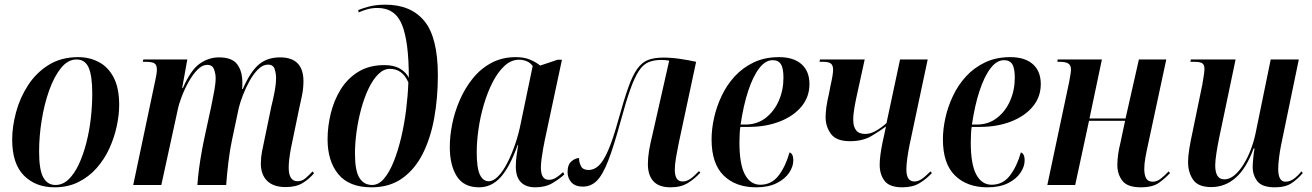

<svg xmlns="http://www.w3.org/2000/svg" viewBox="-20 -790 5605 820"><path d="M213 10Q132 10 82 -40.5Q32 -91 32 -194Q32 -249 48.5 -310.5Q65 -372 99.5 -425.5Q134 -479 187.5 -512.5Q241 -546 314 -546Q362 -546 402 -525Q442 -504 465.5 -459Q489 -414 489 -342Q489 -299 478.5 -250.5Q468 -202 447 -156Q426 -110 393 -72.5Q360 -35 315 -12.5Q270 10 213 10ZM217 0Q248 0 273 -24Q298 -48 317 -89Q336 -130 349 -181Q362 -232 368 -286Q374 -340 374 -390Q374 -467 358.5 -501.5Q343 -536 307 -536Q270 -536 240.5 -499.5Q211 -463 190 -404Q169 -345 158 -276.5Q147 -208 147 -143Q147 -64 165 -32Q183 0 217 0Z M1200 9Q1148 9 1121 -17.5Q1094 -44 1094 -92Q1094 -116 1099 -143Q1104 -170 1111 -201L1139 -336Q1145 -359 1152 -394.5Q1159 -430 1159 -457Q1159 -476 1153 -495Q1147 -514 1124 -514Q1103 -514 1083 -494.5Q1063 -475 1046.5 -445.5Q1030 -416 1018 -385Q1006 -354 1000 -330L971 -193Q962 -152 955.5 -98Q949 -44 946 0H823Q825 -31 830 -69Q835 -107 842 -145.5Q849 -184 856 -215L882 -335Q890 -374 895.5 -404Q901 -434 901 -457Q901 -475 894 -494Q887 -513 865 -513Q844 -513 824 -493Q804 -473 786.5 -442Q769 -411 756.5 -378.5Q744 -346 739 -321L669 0H549L643 -446Q646 -459 648 -471.5Q650 -484 650 -493Q650 -513 639.5 -519.5Q629 -526 603 -526H590L592 -536H780L758 -414H761Q795 -492 833.5 -518.5Q872 -545 915 -545Q971 -545 993 -515.5Q1015 -486 1015 -438Q1015 -432 1015 -424.5Q1015 -417 1014 -410H1017Q1050 -485 1086 -515Q1122 -545 1176 -545Q1276 -545 1276 -443Q1276 -412 1269.5 -381Q1263 -350 1257 -323L1223 -159Q1213 -107 1213 -74Q1213 -16 1251 -16Q1270 -16 1285 -29Q1300 -42 1315 -58L1321 -50Q1300 -25 1272 -8Q1244 9 1200 9Z M1567 10Q1471 10 1425 -46Q1379 -102 1379 -195Q1379 -249 1392.5 -305Q1406 -361 1435 -408Q1464 -455 1510.5 -483.5Q1557 -512 1622 -512Q1661 -512 1687 -497.5Q1713 -483 1726 -458Q1726 -612 1697 -684Q1668 -756 1592 -756Q1568 -756 1547.5 -750Q1527 -744 1512 -737L1510 -747Q1526 -754 1556 -762Q1586 -770 1626 -770Q1735 -770 1792.5 -700Q1850 -630 1850 -468Q1850 -372 1834.5 -286Q1819 -200 1785.5 -133.5Q1752 -67 1698 -28.5Q1644 10 1567 10ZM1569 0Q1597 0 1620 -27Q1643 -54 1661.5 -100Q1680 -146 1693.5 -203.5Q1707 -261 1714.5 -321.5Q1722 -382 1724 -438Q1699 -496 1645 -496Q1619 -496 1596 -473.5Q1573 -451 1554.5 -412.5Q1536 -374 1523 -326.5Q1510 -279 1503 -229Q1496 -179 1496 -134Q1496 -61 1515 -30.5Q1534 0 1569 0Z M2026 10Q1961 10 1931 -37Q1901 -84 1901 -163Q1901 -209 1911.5 -261Q1922 -313 1944 -363.5Q1966 -414 1999.5 -455.5Q2033 -497 2079 -521.5Q2125 -546 2183 -546Q2219 -546 2244.5 -535Q2270 -524 2287 -510L2362 -535H2380L2307 -193Q2304 -179 2300 -157Q2296 -135 2293 -112.5Q2290 -90 2290 -75Q2290 -22 2324 -22Q2340 -22 2354.5 -31Q2369 -40 2385 -55L2390 -45Q2370 -26 2339.5 -8Q2309 10 2266 10Q2226 10 2204.5 -12Q2183 -34 2183 -78Q2183 -102 2186 -124Q2189 -146 2193 -171H2191Q2157 -76 2118 -33Q2079 10 2026 10ZM2067 -16Q2087 -16 2107.5 -37Q2128 -58 2146.5 -94Q2165 -130 2180 -173.5Q2195 -217 2204 -263L2255 -508Q2245 -522 2229.5 -528.5Q2214 -535 2197 -535Q2163 -535 2134.5 -508.5Q2106 -482 2084 -439Q2062 -396 2046.5 -343.5Q2031 -291 2023.5 -238Q2016 -185 2016 -140Q2016 -72 2029.5 -44Q2043 -16 2067 -16Z M2844 10Q2794 10 2770.5 -16Q2747 -42 2747 -89Q2747 -116 2752 -146.5Q2757 -177 2767 -217L2838 -531Q2821 -534 2805 -534Q2772 -534 2749 -524Q2726 -514 2708 -486.5Q2690 -459 2671.5 -407Q2653 -355 2630 -270Q2601 -164 2577.5 -103.5Q2554 -43 2529 -18Q2504 7 2469 7Q2437 7 2420.5 -11Q2404 -29 2404 -55Q2404 -87 2420.5 -101Q2437 -115 2453 -115Q2453 -96 2461.5 -80Q2470 -64 2494 -64Q2517 -64 2537 -82.5Q2557 -101 2577.5 -148Q2598 -195 2622 -282Q2645 -365 2663.5 -417Q2682 -469 2702 -496.5Q2722 -524 2748 -534Q2774 -544 2813 -544Q2848 -544 2885 -538.5Q2922 -533 2953 -526L2878 -175Q2872 -146 2867 -116.5Q2862 -87 2862 -65Q2862 -15 2895 -15Q2911 -15 2926 -24.5Q2941 -34 2965 -59L2971 -53Q2948 -27 2918 -8.5Q2888 10 2844 10Z M3209 10Q3122 10 3070.5 -40.5Q3019 -91 3019 -195Q3019 -238 3029.5 -286Q3040 -334 3062 -380.5Q3084 -427 3118 -464Q3152 -501 3199 -523.5Q3246 -546 3307 -546Q3369 -546 3403 -516Q3437 -486 3437 -431Q3437 -376 3403 -335Q3369 -294 3310 -271Q3251 -248 3177 -248H3142Q3140 -239 3139 -217Q3138 -195 3138 -182Q3138 -88 3161.5 -44.5Q3185 -1 3227 -1Q3275 -1 3305 -40Q3335 -79 3352 -139Q3359 -137 3363.5 -129Q3368 -121 3368 -104Q3368 -79 3350.5 -52.5Q3333 -26 3297.5 -8Q3262 10 3209 10ZM3163 -258Q3213 -258 3249.5 -286Q3286 -314 3306 -359.5Q3326 -405 3326 -458Q3326 -499 3315 -516Q3304 -533 3280 -533Q3249 -533 3222.5 -498.5Q3196 -464 3175.5 -402Q3155 -340 3143 -258Z M3834 10Q3779 10 3758 -17.5Q3737 -45 3737 -86Q3737 -105 3740 -128Q3743 -151 3748 -176L3764 -250Q3740 -232 3702.5 -209.5Q3665 -187 3610 -187Q3552 -187 3529 -218Q3506 -249 3506 -290Q3506 -309 3509.5 -334Q3513 -359 3520 -388L3527 -424Q3538 -472 3538 -492Q3538 -511 3528.5 -518.5Q3519 -526 3496 -526H3480L3482 -536H3673L3643 -399Q3635 -364 3629.5 -333Q3624 -302 3624 -278Q3624 -250 3636 -234Q3648 -218 3675 -218Q3697 -218 3719.5 -230.5Q3742 -243 3766 -264L3824 -536H3942L3865 -173Q3859 -144 3855 -115.5Q3851 -87 3851 -66Q3851 -15 3885 -15Q3900 -15 3915 -24.5Q3930 -34 3954 -58L3960 -51Q3937 -26 3907.5 -8Q3878 10 3834 10Z M4197 10Q4110 10 4058.5 -40.5Q4007 -91 4007 -195Q4007 -238 4017.5 -286Q4028 -334 4050 -380.5Q4072 -427 4106 -464Q4140 -501 4187 -523.5Q4234 -546 4295 -546Q4357 -546 4391 -516Q4425 -486 4425 -431Q4425 -376 4391 -335Q4357 -294 4298 -271Q4239 -248 4165 -248H4130Q4128 -239 4127 -217Q4126 -195 4126 -182Q4126 -88 4149.5 -44.5Q4173 -1 4215 -1Q4263 -1 4293 -40Q4323 -79 4340 -139Q4347 -137 4351.5 -129Q4356 -121 4356 -104Q4356 -79 4338.5 -52.5Q4321 -26 4285.5 -8Q4250 10 4197 10ZM4151 -258Q4201 -258 4237.5 -286Q4274 -314 4294 -359.5Q4314 -405 4314 -458Q4314 -499 4303 -516Q4292 -533 4268 -533Q4237 -533 4210.5 -498.5Q4184 -464 4163.5 -402Q4143 -340 4131 -258Z M4852 10Q4795 10 4773.5 -18Q4752 -46 4752 -85Q4752 -107 4755.5 -131.5Q4759 -156 4766 -184L4785 -274H4631L4572 0H4453L4546 -439Q4549 -457 4551.5 -470.5Q4554 -484 4554 -493Q4554 -510 4543.5 -518Q4533 -526 4506 -526H4496L4497 -536H4686L4633 -284H4787L4844 -536H4961L4884 -177Q4876 -141 4871.5 -115.5Q4867 -90 4867 -68Q4867 -43 4875 -28.5Q4883 -14 4903 -14Q4921 -14 4937.5 -27Q4954 -40 4971 -58L4977 -51Q4957 -29 4930 -9.5Q4903 10 4852 10Z M5425 10Q5370 10 5350 -16Q5330 -42 5330 -77Q5330 -91 5332.5 -116Q5335 -141 5338 -156H5334Q5303 -71 5257.5 -31Q5212 9 5153 9Q5097 9 5075.5 -22.5Q5054 -54 5054 -98Q5054 -123 5059.5 -156Q5065 -189 5071 -216L5115 -429Q5119 -452 5121.5 -469.5Q5124 -487 5124 -496Q5124 -513 5115 -519.5Q5106 -526 5081 -526H5064L5066 -536H5257L5186 -197Q5180 -168 5175 -135.5Q5170 -103 5170 -84Q5170 -24 5209 -24Q5231 -24 5252 -41.5Q5273 -59 5291 -88Q5309 -117 5322 -151.5Q5335 -186 5342 -219L5407 -536H5527L5451 -169Q5446 -144 5442.5 -116Q5439 -88 5439 -69Q5439 -14 5470 -14Q5489 -14 5506 -26.5Q5523 -39 5538 -58L5544 -51Q5523 -26 5496.5 -8Q5470 10 5425 10Z"/></svg>

Font: Noto Serif Display Condensed SemiBold
Style: Italic
Weight: 600
Width: 3
Italic angle: -12°
Designer: Monotype Design Team
Foundry: Monotype Imaging Inc.
Version: Version 2.009